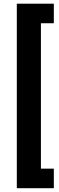

<svg xmlns="http://www.w3.org/2000/svg" viewBox="-20 -846 316 1031"><path d="M269 -721.2H199.7V59.6H269V164.6H70.3V-826.2H269Z"/></svg>

Font: Vazirmatn UI NL
Style: Bold
Weight: 700
Designer: Saber Rastikerdar
Foundry: Saber Rastikerdar
Version: Version 33.003